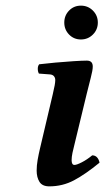

<svg xmlns="http://www.w3.org/2000/svg" viewBox="-20 -651 373 681"><path d="M288 -320 243 -134Q240 -123 237 -108.5Q234 -94 234 -83Q234 -66 244 -66Q252 -66 270.5 -75.5Q289 -85 307 -100Q318 -100 324.5 -92.5Q331 -85 333 -74Q283 -33 242.5 -11.5Q202 10 155 10Q130 10 120 -6Q110 -22 110 -46Q110 -64 113.5 -84Q117 -104 122 -125L167 -316Q172 -337 174 -348.5Q176 -360 176 -367Q176 -375 171.5 -380.5Q167 -386 158 -387L118 -390Q114 -397 114 -407Q114 -417 119 -423Q143 -426 176.5 -429Q210 -432 241 -434Q272 -436 288 -436Q309 -436 309 -415Q309 -402 302 -375.5Q295 -349 288 -320ZM208 -571Q208 -596 225 -613.5Q242 -631 267 -631Q292 -631 309.5 -613.5Q327 -596 327 -571Q327 -546 309.5 -528.5Q292 -511 267 -511Q242 -511 225 -528.5Q208 -546 208 -571Z"/></svg>

Font: Libertinus Serif Semibold Italic
Style: Regular
Weight: 600
Italic angle: -11.5°
Designer: Philipp H. Poll, Khaled Hosny
Foundry: Caleb Maclennan
Version: Version 7.051;RELEASE